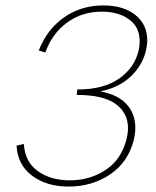

<svg xmlns="http://www.w3.org/2000/svg" viewBox="-20 -683 576 708"><path d="M350 -346Q415 -334 447 -298.5Q479 -263 479 -212Q479 -190 473 -166Q452 -84 385.5 -39.5Q319 5 233 5Q152 5 98.5 -35Q45 -75 41 -146L68 -152Q72 -86 119.5 -52Q167 -18 237 -18Q311 -18 369 -56Q427 -94 446 -168Q452 -191 452 -210Q452 -267 406 -300Q360 -333 263 -333L265 -353Q362 -353 419 -393Q476 -433 491 -496Q495 -512 495 -531Q495 -583 456 -611.5Q417 -640 356 -640Q282 -640 227 -599.5Q172 -559 147 -489L123 -497Q154 -576 217 -619.5Q280 -663 361 -663Q435 -663 479 -628Q523 -593 523 -534Q523 -518 518 -495Q505 -442 462 -401Q419 -360 350 -346Z"/></svg>

Font: Ysabeau Extralight
Style: Italic
Weight: 200
Italic angle: -12°
Designer: Christian Thalmann (Catharsis Fonts)
Version: Version 0.003